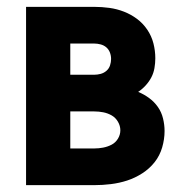

<svg xmlns="http://www.w3.org/2000/svg" viewBox="-20 -540 540 560"><path d="M56 0V-520H255Q277 -520 299 -517Q321 -514 341.5 -506Q362 -498 379.5 -485Q397 -472 409.5 -453.5Q422 -435 427.5 -413.5Q433 -392 433 -370Q433 -356 430.5 -341.5Q428 -327 421.5 -314.5Q415 -302 405 -291Q395 -280 383 -272Q400 -265 415 -254Q430 -243 440.5 -228Q451 -213 455.5 -194.5Q460 -176 460 -158Q460 -134 453 -110Q446 -86 431 -67Q416 -48 395 -34.5Q374 -21 351 -13.5Q328 -6 303.5 -3Q279 0 255 0ZM185 -322H255Q264 -322 273.5 -324.5Q283 -327 290.5 -333.5Q298 -340 301 -349.5Q304 -359 304 -368Q304 -378 300.5 -387Q297 -396 290 -402Q283 -408 273.5 -410.5Q264 -413 255 -413H185ZM185 -107H255Q268 -107 281 -109.5Q294 -112 305.5 -118Q317 -124 324 -135.5Q331 -147 331 -160Q331 -173 324 -185Q317 -197 305.5 -203.5Q294 -210 281 -212.5Q268 -215 255 -215H185Z"/></svg>

Font: Iosevka Curly Heavy
Style: Regular
Weight: 900
Monospace: yes
Designer: Belleve Invis
Foundry: Belleve Invis
Version: Version 22.1.2; ttfautohint (v1.8.4)